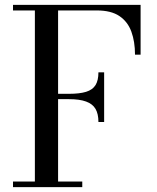

<svg xmlns="http://www.w3.org/2000/svg" viewBox="-20 -770 646 790"><path d="M385 -268Q385 -301.5 373 -322Q361 -342.5 334.2 -352.2Q307.5 -362 264 -362H198.5V-384H264Q307.5 -384 334.2 -392.2Q361 -400.5 373 -419.8Q385 -439 385 -472.5H408.5V-268ZM558.5 -750V-545H535.5Q535.5 -598.5 520.5 -639.8Q505.5 -681 471.2 -704Q437 -727 378.5 -727H219V-23H318.5V0H33.5V-23H123.5V-727H33.5V-750Z"/></svg>

Font: BodoniModa 10 Custom
Style: Regular
Weight: 400
Designer: Owen Earl
Foundry: indestructible type
Version: Version 2.005